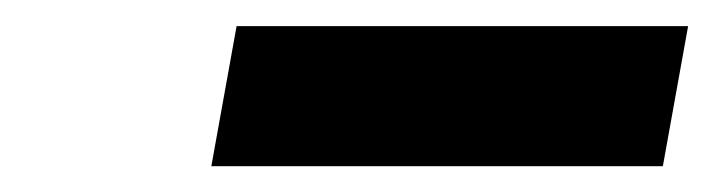

<svg xmlns="http://www.w3.org/2000/svg" viewBox="-20 -884 554 149"><path d="M144 -755 163.6 -863.7H514L494.4 -755Z"/></svg>

Font: Mona Sans ExtraLight
Style: Italic
Weight: 200
Italic angle: -11.6951°
Designer: Deni Anggara
Foundry: GitHub
Version: Version 2.000